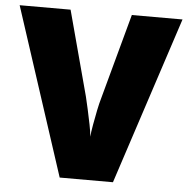

<svg xmlns="http://www.w3.org/2000/svg" viewBox="-51 -765 797 815"><g transform="rotate(5 347.0 -357.0)"><path d="M694 -714 460 0H233L0 -714H217L314 -352Q319 -332 326 -300Q333 -268 339.5 -236Q346 -204 347 -184Q349 -204 354.5 -235.5Q360 -267 366.5 -298.5Q373 -330 379 -350L478 -714Z"/></g></svg>

Font: Noto Sans Hebrew Thin Black
Style: Regular
Weight: 900
Version: Version 3.001